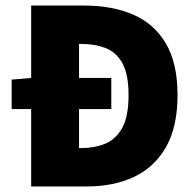

<svg xmlns="http://www.w3.org/2000/svg" viewBox="-20 -670 702 690"><path d="M22 -278V-384L94 -390H380V-278ZM92 0V-650H284Q383 -650 458.5 -617.5Q534 -585 576 -514Q618 -443 618 -328Q618 -213 576 -140.5Q534 -68 461 -34Q388 0 294 0ZM264 -138H274Q321 -138 359 -154Q397 -170 419.5 -211Q442 -252 442 -328Q442 -404 419.5 -443.5Q397 -483 359 -497.5Q321 -512 274 -512H264Z"/></svg>

Font: Mada Black
Style: Regular
Weight: 900
Designer: Khaled Hosny
Version: Version 1.5